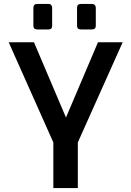

<svg xmlns="http://www.w3.org/2000/svg" viewBox="-20 -952 664 972"><path d="M250 0V-231L24 -738H152L314 -357L476 -738H601L374 -231V0ZM389 -803Q370 -803 370 -822V-912Q370 -932 389 -932H446Q455 -932 460 -926.5Q465 -921 465 -912V-822Q465 -803 446 -803ZM168 -803Q149 -803 149 -822V-912Q149 -932 168 -932H226Q235 -932 239.5 -926.5Q244 -921 244 -912V-822Q244 -803 226 -803Z"/></svg>

Font: Exo Thin SemiBold
Style: Regular
Weight: 600
Version: Version 2.000